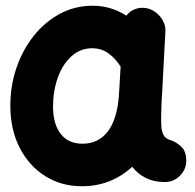

<svg xmlns="http://www.w3.org/2000/svg" viewBox="-20 -583 679 670"><path d="M555.2 52.2Q517.6 52.2 489.3 38.3Q460.9 24.4 441.4 -1Q367.2 66.9 266.1 66.9Q193.4 66.9 137 31Q80.6 -4.9 48.6 -67.6Q16.6 -130.4 16.1 -210.9Q15.6 -281.7 37.1 -345.2Q58.6 -408.7 97.7 -457.8Q136.7 -506.8 189.2 -534.9Q241.7 -563 303.2 -563Q367.2 -563 420.9 -528.3Q431.6 -543 449.2 -550.3Q466.8 -557.6 486.8 -555.2Q517.1 -550.8 538.1 -525.9Q559.1 -501 557.1 -471.7L544.9 -243.2Q544.4 -235.8 543.9 -228.5Q543 -207.5 542.5 -181.9Q542 -156.2 543 -143.6Q543.9 -125.5 550.8 -111.8Q557.6 -98.1 579.6 -92.3Q597.2 -85.9 613.5 -70.3Q629.9 -54.7 629.9 -22Q629.9 8.3 607.9 30.3Q585.9 52.2 555.2 52.2ZM268.1 -81.5Q322.3 -81.5 355.2 -123Q388.2 -164.6 395 -248.5Q395 -254.9 395.5 -260.3Q395.5 -263.2 396 -266.1L400.9 -350.6Q381.8 -380.9 357.2 -397.7Q332.5 -414.6 301.8 -414.6Q260.3 -414.6 229.2 -386.5Q198.2 -358.4 181.6 -311.8Q165 -265.1 165 -209Q166 -147.9 192.6 -114.7Q219.2 -81.5 268.1 -81.5Z"/></svg>

Font: Mikhak-DS1-FD ExtraBold
Style: Regular
Weight: 800
Designer: Amin Abedi
Version: Version 3.2